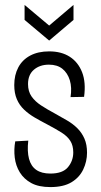

<svg xmlns="http://www.w3.org/2000/svg" viewBox="-20 -749 411 781"><path d="M185 12Q137 12 107 -4.5Q77 -21 60.5 -48Q44 -75 40 -108Q36 -141 42 -174L95 -177Q90 -133 98 -103Q106 -73 127.5 -58Q149 -43 185 -43Q235 -43 256.5 -69Q278 -95 278 -129Q278 -157 266 -176Q254 -195 230 -210Q206 -225 172 -243Q145 -257 121 -271Q97 -285 78 -303Q59 -321 48.5 -345.5Q38 -370 38 -403Q38 -444 54.5 -475Q71 -506 103 -523Q135 -540 180 -540Q230 -540 264 -518Q298 -496 314 -455Q330 -414 322 -355L267 -354Q273 -393 264 -422.5Q255 -452 234 -469Q213 -486 179 -486Q142 -486 118 -465.5Q94 -445 94 -407Q94 -377 108.5 -356.5Q123 -336 147.5 -320Q172 -304 202 -288Q229 -273 253 -259Q277 -245 295 -227Q313 -209 323.5 -185Q334 -161 334 -128Q334 -92 318.5 -59.5Q303 -27 270.5 -7.5Q238 12 185 12ZM80 -729 180 -645 279 -729V-668L180 -584L80 -668Z"/></svg>

Font: Bricolage Grotesque 24pt Condensed ExtraLight
Style: Regular
Weight: 250
Width: 3
Designer: Mathieu Triay
Foundry: Atelier Triay
Version: Version 1.001;gftools[0.9.33.dev8+g029e19f]